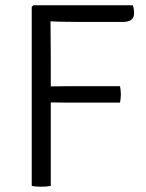

<svg xmlns="http://www.w3.org/2000/svg" viewBox="-20 -703 553 726"><path d="M172 0Q164.5 1.5 155 2.2Q145.5 3 135 3Q125.5 3 116.2 2.2Q107 1.5 100 0V-677L106 -683H171V-627Q171 -590.5 171.5 -553.2Q172 -516 172 -479ZM482 -683Q484.5 -676.5 485.8 -668.5Q487 -660.5 487 -653Q487 -636 476.2 -628Q465.5 -620 443 -620H282Q238.5 -620 204.5 -621Q170.5 -622 145 -624V-683ZM434 -377Q435.5 -369 436.2 -360.5Q437 -352 437 -346Q437 -340 436.2 -331.8Q435.5 -323.5 434 -315H229Q212.5 -315 189.8 -315.5Q167 -316 145 -316V-376Q167 -376 189.8 -376.5Q212.5 -377 229 -377Z"/></svg>

Font: Signika Negative Light
Style: Regular
Weight: 300
Designer: Anna Giedry
Foundry: Anna Giedry
Version: Version 2.001